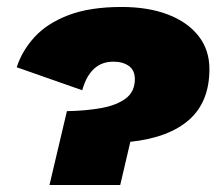

<svg xmlns="http://www.w3.org/2000/svg" viewBox="-20 -531 621 551"><path d="M122 0 172 -212Q227 -213 271 -221Q315 -229 341 -248.5Q367 -268 367 -304Q367 -329 350 -341.5Q333 -354 305 -354Q239 -354 216 -272L28 -338Q43 -385 79 -424.5Q115 -464 176.5 -487.5Q238 -511 329 -511Q405 -511 461.5 -489.5Q518 -468 549.5 -428Q581 -388 581 -333Q581 -239 523 -187.5Q465 -136 354 -124L325 0Z"/></svg>

Font: Work Sans ExtraBold
Style: Italic
Weight: 800
Italic angle: -13°
Designer: Wei Huang
Foundry: Wei Huang
Version: Version 2.012; ttfautohint (v1.8.3)